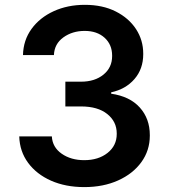

<svg xmlns="http://www.w3.org/2000/svg" viewBox="-20 -757 692 787"><path d="M325.6 9.9Q248.9 9.9 189.5 -16.3Q130 -42.6 95.3 -89.5Q60.7 -136.4 58.9 -197.8H192.5Q195 -153.4 232.8 -127Q270.6 -100.5 325.3 -100.5Q383.5 -100.5 421 -130.3Q458.5 -160.2 458.5 -207.7V-209.9Q458.5 -258.5 419.7 -289.6Q381 -320.7 312.1 -320.7H247.9V-422.2H312.1Q368.6 -422.2 404.1 -451.2Q439.6 -480.1 439.6 -527V-529.1Q439.6 -574.2 408.7 -602.3Q377.8 -630.3 327.1 -630.3Q276.6 -630.3 239.7 -603.7Q202.8 -577.1 201 -531.2H74.2Q75.6 -592.3 109.4 -638.7Q143.1 -685 200.1 -711.1Q257.1 -737.2 327.8 -737.2Q400.6 -737.2 454.4 -710Q508.2 -682.9 538 -637.1Q567.1 -592 567.1 -537.3V-534.8Q567.1 -474.4 531.1 -432.9Q495 -391.3 435.7 -378.6V-372.9Q512.1 -361.9 553.1 -316.2Q594.1 -270.6 594.1 -203.1V-201Q594.1 -140.3 559.5 -92.5Q524.9 -44.7 464.1 -17.4Q403.4 9.9 325.6 9.9Z"/></svg>

Font: Linik Sans SemiBold
Style: Regular
Weight: 600
Designer: Rasmus Andersson (font), Cristiano Sobral (main changes)
Foundry: rsms
Version: Version 3.018;June 1, 2022;FontCreator 14.0.0.2814 64-bit; t